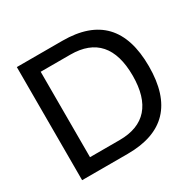

<svg xmlns="http://www.w3.org/2000/svg" viewBox="-148 -828 997 985"><g transform="rotate(-30 350.5 -335.0)"><path d="M338 -670H68V0H338C551 0 657 -111 657 -335C657 -559 551 -670 338 -670ZM162 -82V-588H338C486 -588 561 -503 561 -335C561 -168 486 -82 338 -82Z"/></g></svg>

Font: LT Wave Alt
Style: Regular
Weight: 400
Designer: Daniel Lyons
Version: Version 2.5 (Glyphs App)